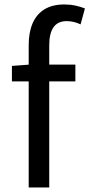

<svg xmlns="http://www.w3.org/2000/svg" viewBox="-20 -829 396 849"><path d="M106.9 0V-630Q106.9 -685.2 123.9 -725.3Q141 -765.4 176.1 -787.4Q211.2 -809.3 265.2 -809.3Q290.3 -809.3 313.4 -804.3Q336.5 -799.2 355.5 -791.6L336.3 -721.2Q306.3 -735.6 274.7 -735.6Q235.9 -735.6 216.8 -708.7Q197.7 -681.7 197.7 -628.9V0ZM32.7 -469V-537.6L111.2 -543.4H313.3V-469Z"/></svg>

Font: Noto Sans JP
Style: Regular
Weight: 100
Designer: Ryoko NISHIZUKA 西塚涼子 (kana, bopomofo & ideographs); Paul D. Hunt (Latin, Greek & Cyrillic); Sandoll Communications 산돌커뮤니
Foundry: Adobe
Version: Version 2.004;hotconv 1.0.118;makeotfexe 2.5.65603